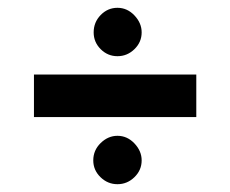

<svg xmlns="http://www.w3.org/2000/svg" viewBox="-20 -559 590 492"><path d="M281 -415Q256 -415 238 -433Q220 -451 220 -476Q220 -502 238 -520.5Q256 -539 281 -539Q306 -539 324.5 -519.5Q343 -500 343 -476Q343 -451 324.5 -433Q306 -415 281 -415ZM67 -259V-368H483V-259ZM281 -87Q256 -87 237.5 -105Q219 -123 219 -148Q219 -174 238 -192.5Q257 -211 281 -211Q306 -211 324.5 -191.5Q343 -172 343 -148Q343 -123 324.5 -105Q306 -87 281 -87Z"/></svg>

Font: Inconsolata SemiExpanded ExtraBold
Style: Regular
Weight: 800
Width: 6
Monospace: yes
Designer: Raph Levien, Cyreal, Brenton Simpson
Foundry: Raph Levien, Cyreal, Google
Version: Version 3.001; ttfautohint (v1.8.2.53-6de2)